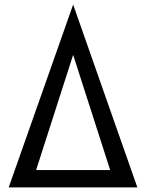

<svg xmlns="http://www.w3.org/2000/svg" viewBox="-20 -820 640 840"><path d="M18 0 300 -800 581 0ZM138 -76H462L300 -580Z"/></svg>

Font: jost-mod-400
Style: Regular
Weight: 400
Version: Version 3.200; ttfautohint (v0.97) -l 8 -r 50 -G 200 -x 14 -